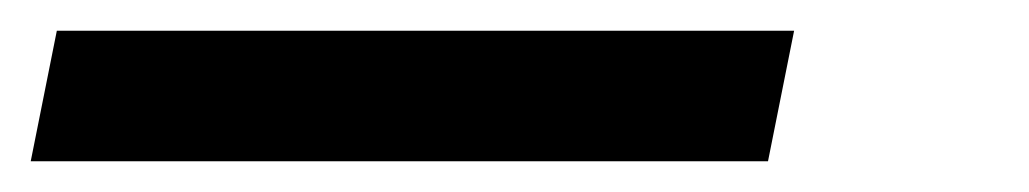

<svg xmlns="http://www.w3.org/2000/svg" viewBox="-50 43 670 125"><path d="M-30 148 -13 63H467L450 148Z"/></svg>

Font: Source Code Pro Semibold
Style: Italic
Weight: 600
Italic angle: -11°
Monospace: yes
Designer: Paul D. Hunt, Teo Tuominen
Foundry: Adobe Systems Incorporated
Version: Version 1.050;PS 1.000;hotconv 16.6.51;makeotf.lib2.5.65220